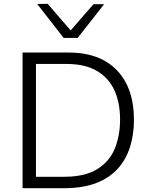

<svg xmlns="http://www.w3.org/2000/svg" viewBox="-20 -989 778 1009"><path d="M98.5 0V-713H339.5Q505 -713 594.5 -619.5Q684 -526 684 -359.5Q684 -284 664 -218.8Q644 -153.5 600.5 -104.2Q557 -55 486.8 -27.5Q416.5 0 315.5 0ZM169 -60H316.5Q425.5 -60 490 -99.5Q554.5 -139 582.8 -207Q611 -275 611 -361Q611 -449.5 581 -515Q551 -580.5 488.5 -616.8Q426 -653 328 -653H169ZM314.5 -789.5Q280 -834 245.2 -878.8Q210.5 -923.5 175.5 -968L230.5 -969Q261 -933.5 291 -899Q321 -864.5 351.5 -829Q382 -864 411.5 -898.5Q441 -932.5 471.5 -967H527Q492.5 -923 458 -878.5Q423 -834 388 -789.5Z"/></svg>

Font: Heraclito Light
Style: Regular
Weight: 300
Designer: Kostas Bartsokas (font) & Cristiano Sobral (main changes)
Foundry: Kostas Bartsokas (font) & Cristiano Sobral (main changes)
Version: Version 1.00;July 8, 2020;FontCreator 13.0.0.2655 64-bit